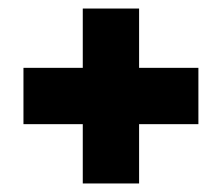

<svg xmlns="http://www.w3.org/2000/svg" viewBox="-20 -623 520 450"><path d="M35 -464V-332H174V-193H306V-332H445V-464H306V-603H174V-464Z"/></svg>

Font: Chromatic Etruscan
Style: Regular
Weight: 400
Version: Version 000.910